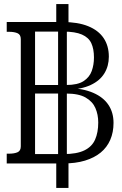

<svg xmlns="http://www.w3.org/2000/svg" viewBox="-20 -810 600 942"><path d="M305 -393Q361 -393 390 -412Q419 -431 430 -461.5Q441 -492 441 -528Q441 -570 428 -598Q415 -626 382 -640.5Q349 -655 291 -655H152V-393ZM305 -351H152V-54H292Q356 -54 393.5 -72Q431 -90 446.5 -125Q462 -160 462 -209Q462 -248 448 -280Q434 -312 400 -331.5Q366 -351 305 -351ZM256 -790H316V-679L308 -669V-43L316 -32V112H256V-30L265 -40V-667L256 -682ZM311 -369 358 -387V-363L314 -379Q388 -376 437.5 -354.5Q487 -333 512 -295.5Q537 -258 537 -207Q537 -161 521 -124Q505 -87 474 -61.5Q443 -36 397 -22Q351 -8 289 -8H13V-56H24Q50 -56 66 -63Q82 -70 82 -92V-618Q82 -640 66 -647Q50 -654 24 -654H13V-702H287Q362 -702 412.5 -681.5Q463 -661 488.5 -623Q514 -585 514 -532Q514 -486 492 -450Q470 -414 425 -393Q380 -372 311 -369Z"/></svg>

Font: Roboto Serif SemiCondensed Light
Style: Regular
Weight: 300
Width: 4
Designer: Greg Gazdowicz
Foundry: Commercial Type
Version: Version 1.007